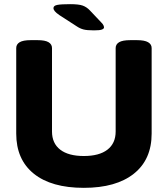

<svg xmlns="http://www.w3.org/2000/svg" viewBox="-20 -895 806 923"><path d="M383 8Q227 8 142.5 -60Q58 -128 58 -253V-664Q58 -682 74.5 -692Q91 -702 128 -702H160Q197 -702 213.5 -692Q230 -682 230 -664V-263Q230 -206 269.5 -175.5Q309 -145 383 -145Q457 -145 496.5 -175.5Q536 -206 536 -263V-664Q536 -682 552.5 -692Q569 -702 607 -702H638Q675 -702 692 -692Q709 -682 709 -664V-253Q709 -128 623.5 -60Q538 8 383 8ZM432 -749Q398 -749 381 -753.5Q364 -758 348 -769L266 -822Q250 -833 243.5 -841Q237 -849 237 -856Q237 -868 256 -871.5Q275 -875 317 -875Q359 -875 378 -868Q397 -861 412 -845L466 -788Q475 -779 477.5 -773Q480 -767 480 -763Q480 -757 470 -753Q460 -749 432 -749Z"/></svg>

Font: Asap Semi Expanded ExtraBold
Style: Regular
Weight: 800
Width: 6
Designer: Pablo Cosgaya
Foundry: Omnibus-Type
Version: Version 3.001; ttfautohint (v1.8.4.7-5d5b)